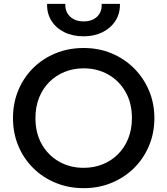

<svg xmlns="http://www.w3.org/2000/svg" viewBox="-20 -965 872 1000"><path d="M415.8 15Q336.9 15 269.7 -12.8Q202.4 -40.5 152.6 -90Q102.8 -139.5 75.2 -206Q47.6 -272.5 47.6 -350Q47.6 -428 75.2 -494.5Q102.8 -561 152.6 -610.5Q202.4 -660 269.7 -687.5Q336.9 -715 415.8 -715Q494.4 -715 561.4 -687Q628.4 -659 678.4 -609Q728.4 -559 756.2 -492.8Q784.1 -426.5 784.1 -350Q784.1 -272.5 756.2 -206Q728.4 -139.5 678.4 -90Q628.4 -40.5 561.4 -12.8Q494.4 15 415.8 15ZM415.8 -90.9Q468.9 -90.9 514.6 -109.2Q560.3 -127.6 594.5 -161.7Q628.7 -195.8 647.9 -243.6Q667.1 -291.4 667.1 -350Q667.1 -428.4 633.7 -486.6Q600.4 -544.9 543.4 -577Q486.5 -609.1 415.8 -609.1Q362.8 -609.1 317 -590.8Q271.3 -572.4 237.1 -538.3Q202.9 -504.2 183.8 -456.6Q164.6 -408.9 164.6 -350Q164.6 -271.6 197.9 -213.4Q231.2 -155.1 288.2 -123Q345.1 -90.9 415.8 -90.9ZM415.8 -775.9Q358.4 -775.9 314.9 -797.4Q271.5 -818.9 247.7 -857.1Q223.8 -895.2 225.4 -944.8H320.3Q318.5 -903.9 344.8 -878.8Q371.1 -853.6 415.8 -853.6Q460.7 -853.6 486.3 -878.8Q511.9 -903.9 509.4 -944.8H604.6Q605.9 -895.2 581.6 -857.1Q557.3 -818.9 514.2 -797.4Q471.1 -775.9 415.8 -775.9Z"/></svg>

Font: Geologica Thin
Style: Regular
Weight: 100
Version: Version 1.010;gftools[0.9.28]